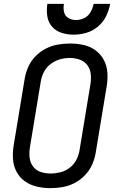

<svg xmlns="http://www.w3.org/2000/svg" viewBox="-20 -969 616 997"><path d="M241 8Q273 8 305 2.5Q337 -3 367 -18.5Q397 -34 421 -59Q445 -84 458.5 -114.5Q472 -145 477 -176L534 -521Q540 -557 537.5 -592.5Q535 -628 519 -658Q503 -688 475.5 -708Q448 -728 414 -735.5Q380 -743 344 -743Q313 -743 280.5 -737.5Q248 -732 218 -716.5Q188 -701 164 -676.5Q140 -652 126.5 -621Q113 -590 108 -559L51 -214Q45 -178 47.5 -142.5Q50 -107 66 -77Q82 -47 109.5 -27.5Q137 -8 171.5 0Q206 8 241 8ZM243 -68Q216 -68 191.5 -76Q167 -84 152 -104Q137 -124 134 -149.5Q131 -175 135 -202L192 -547Q196 -572 208.5 -596Q221 -620 243.5 -637Q266 -654 291.5 -661Q317 -668 343 -668Q369 -668 393.5 -659.5Q418 -651 433 -631.5Q448 -612 451 -586Q454 -560 450 -534L393 -189Q389 -163 376.5 -139Q364 -115 342 -98Q320 -81 294 -74.5Q268 -68 243 -68ZM362 -789Q395 -789 428 -798.5Q461 -808 488.5 -831Q516 -854 531 -885Q546 -916 552 -949H466Q462 -927 450.5 -906.5Q439 -886 418 -875.5Q397 -865 375 -865Q353 -865 335 -875.5Q317 -886 312.5 -907Q308 -928 312 -949H226Q221 -917 225.5 -885.5Q230 -854 250 -831Q270 -808 300 -798.5Q330 -789 362 -789Z"/></svg>

Font: Iosevka Sparkle
Style: Italic
Weight: 400
Italic angle: -9°
Designer: Belleve Invis
Foundry: Belleve Invis
Version: Version 4.5.0; ttfautohint (v1.8.3)